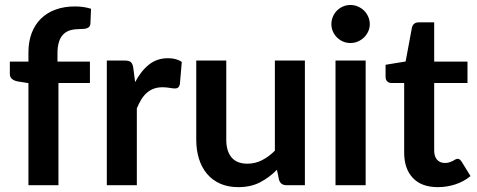

<svg xmlns="http://www.w3.org/2000/svg" viewBox="-20 -762 1962 790"><path d="M97 0V-420L52.5 -427Q38 -430 29.2 -437.2Q20.5 -444.5 20.5 -458V-508.5H97V-546.5Q97 -590.5 110.2 -625.5Q123.5 -660.5 148.2 -685Q173 -709.5 208.5 -722.5Q244 -735.5 288.5 -735.5Q324 -735.5 354.5 -726L352 -664Q351.5 -657 348 -652.8Q344.5 -648.5 338.8 -646.2Q333 -644 325.5 -643.2Q318 -642.5 309.5 -642.5Q287.5 -642.5 270.2 -637.8Q253 -633 241 -621.2Q229 -609.5 222.8 -590.2Q216.5 -571 216.5 -542.5V-508.5H350V-420.5H220.5V0Z M536 -424Q560 -470 593 -496.2Q626 -522.5 671 -522.5Q706.5 -522.5 728 -507L720 -414.5Q717.5 -405.5 712.8 -401.8Q708 -398 700 -398Q692.5 -398 677.8 -400.5Q663 -403 649 -403Q628.5 -403 612.5 -397Q596.5 -391 583.8 -379.8Q571 -368.5 561.2 -352.5Q551.5 -336.5 543 -316V0H419.5V-513H492Q511 -513 518.5 -506.2Q526 -499.5 528.5 -482Z M1234.5 -513V0H1159Q1134.5 0 1128 -22.5L1119.5 -63.5Q1088 -31.5 1050 -11.8Q1012 8 960.5 8Q918.5 8 886.2 -6.2Q854 -20.5 832 -46.5Q810 -72.5 798.8 -108.2Q787.5 -144 787.5 -187V-513H911V-187Q911 -140 932.8 -114.2Q954.5 -88.5 998 -88.5Q1030 -88.5 1058 -102.8Q1086 -117 1111 -142V-513Z M1501.5 -662.5Q1501.5 -646.5 1495 -632.5Q1488.5 -618.5 1477.8 -608Q1467 -597.5 1452.5 -591.2Q1438 -585 1421.5 -585Q1405.5 -585 1391.2 -591.2Q1377 -597.5 1366.5 -608Q1356 -618.5 1349.8 -632.5Q1343.5 -646.5 1343.5 -662.5Q1343.5 -679 1349.8 -693.5Q1356 -708 1366.5 -718.5Q1377 -729 1391.2 -735.2Q1405.5 -741.5 1421.5 -741.5Q1438 -741.5 1452.5 -735.2Q1467 -729 1477.8 -718.5Q1488.5 -708 1495 -693.5Q1501.5 -679 1501.5 -662.5ZM1484.5 -513V0H1360.5V-513Z M1781.5 8Q1714.5 8 1678.8 -29.8Q1643 -67.5 1643 -134V-420.5H1590.5Q1580.5 -420.5 1573.5 -427Q1566.5 -433.5 1566.5 -446.5V-495.5L1649 -509L1675 -649Q1677.5 -659 1684.5 -664.5Q1691.5 -670 1702.5 -670H1766.5V-508.5H1903.5V-420.5H1766.5V-142.5Q1766.5 -118.5 1778.2 -105Q1790 -91.5 1810.5 -91.5Q1822 -91.5 1829.8 -94.2Q1837.5 -97 1843.2 -100Q1849 -103 1853.5 -105.8Q1858 -108.5 1862.5 -108.5Q1868 -108.5 1871.5 -105.8Q1875 -103 1879 -97.5L1916 -37.5Q1889 -15 1854 -3.5Q1819 8 1781.5 8Z"/></svg>

Font: Lato
Style: Bold
Weight: 700
Designer: Lukasz Dziedzic with Adam Twardoch and Botio Nikoltchev
Foundry: tyPoland Lukasz Dziedzic
Version: Version 2.010; 2014-09-01; http://www.latofonts.com/; ttfaut